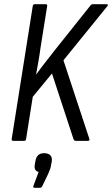

<svg xmlns="http://www.w3.org/2000/svg" viewBox="-20 -675 537 920"><path d="M44 0Q35 0 36 -9L137 -646Q139 -655 146 -655H198Q208 -655 206 -646L174 -445Q170 -414 164.5 -383Q159 -352 153 -319H154Q177 -351 200 -380Q223 -409 247 -440L412 -647Q418 -655 425 -655H491Q496 -655 497 -652Q498 -649 494 -645L284 -386L408 -10Q410 -6 408 -3Q406 0 401 0H343Q335 0 332 -9L229 -323L137 -211L105 -9Q104 0 95 0ZM146 225Q138 225 140 216L165 149Q153 146 148.5 137Q144 128 147 112L150 96Q156 59 191 59Q211 59 221 69Q231 79 228 99L225 114Q224 125 220 135.5Q216 146 210 160L183 216Q179 225 171 225Z"/></svg>

Font: Sofia Sans Condensed
Style: Italic
Weight: 400
Italic angle: -9°
Designer: Botio Nikoltchev, Ani Petrova
Foundry: lettersoup
Version: Version 4.101